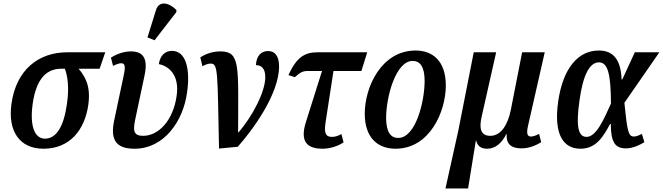

<svg xmlns="http://www.w3.org/2000/svg" viewBox="-20 -832 3753 1087"><path d="M226 10C375 10 460 -96 480 -239C495 -346 461 -400 425 -443H544L576 -536H361C199 -536 72 -438 45 -245C23 -88 92 10 226 10ZM235 -47C174 -47 148 -122 165 -244C186 -393 248 -443 328 -443H347C360 -411 374 -344 359 -244C342 -119 300 -47 235 -47Z M855 -604 978 -763 979 -775C940 -816 881 -832 863 -775L815 -620ZM742 10C908 10 1017 -145 1039 -308C1059 -444 1031 -544 954 -544C916 -544 887 -520 879 -469C932 -459 998 -411 980 -289C961 -153 880 -63 790 -63C735 -63 733 -94 745 -153L799 -408C818 -501 791 -541 721 -541C678 -541 637 -524 608 -506L620 -459C639 -468 654 -474 666 -474C688 -474 691 -456 681 -408L626 -148C602 -33 644 10 742 10Z M1114 -507 1126 -457C1145 -467 1159 -472 1172 -472C1215 -472 1211 -435 1220 9L1326 -1C1408 -93 1560 -298 1560 -456C1560 -518 1534 -543 1498 -543C1458 -543 1431 -515 1429 -463C1460 -464 1482 -443 1482 -396C1482 -312 1409 -173 1330 -82H1328C1329 -464 1341 -541 1227 -541C1190 -541 1148 -530 1114 -507Z M1806 10C1852 10 1897 -7 1925 -26L1913 -73C1892 -62 1878 -57 1859 -57C1821 -57 1815 -83 1823 -138L1868 -430H2026L2059 -536H1777C1702 -536 1658 -505 1613 -407L1649 -395C1680 -423 1695 -430 1722 -430H1803L1711 -138C1683 -46 1703 10 1806 10Z M2219 10C2415 10 2504 -203 2504 -348C2504 -488 2428 -546 2333 -546C2139 -546 2045 -339 2045 -188C2045 -55 2116 10 2219 10ZM2234 -51C2193 -51 2166 -83 2166 -165C2166 -282 2220 -487 2316 -487C2358 -487 2384 -455 2384 -373C2384 -261 2335 -51 2234 -51Z M2502 235H2630L2674 -36H2676C2683 -4 2705 10 2738 10C2786 10 2822 -24 2846 -72H2849C2844 -12 2880 8 2933 8C2970 8 3008 -5 3044 -27L3032 -74C3017 -66 3000 -59 2986 -59C2967 -59 2959 -73 2969 -118L3064 -536H2936L2872 -210C2855 -125 2816 -63 2756 -63C2700 -63 2692 -107 2707 -172L2789 -536H2662L2575 -94Z M3266 10C3353 10 3394 -55 3434 -130H3438C3438 -23 3465 8 3524 8C3563 8 3602 -11 3628 -27L3614 -74C3599 -66 3582 -59 3569 -59C3537 -59 3531 -90 3515 -250L3713 -536H3574L3503 -382H3499C3495 -513 3436 -546 3370 -546C3256 -546 3168 -451 3140 -257C3113 -65 3173 10 3266 10ZM3301 -57C3255 -57 3239 -111 3261 -265C3281 -410 3319 -479 3371 -479C3422 -479 3438 -411 3439 -246C3400 -159 3356 -57 3301 -57Z"/></svg>

Font: Noto Serif Condensed SemiBold
Style: Italic
Weight: 600
Width: 3
Italic angle: -12°
Designer: Monotype Design Team
Foundry: Monotype Imaging Inc.
Version: Version 2.014